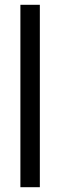

<svg xmlns="http://www.w3.org/2000/svg" viewBox="-20 -873 250 800"><path d="M146 -93V-853H65V-93Z"/></svg>

Font: Noto Sans Kannada UI ExtraCondensed
Style: Regular
Weight: 400
Width: 2
Designer: Jelle Bosma - Monotype Design Team
Foundry: Monotype Imaging Inc.
Version: Version 2.005